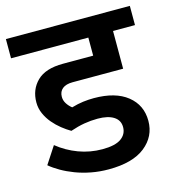

<svg xmlns="http://www.w3.org/2000/svg" viewBox="-109 -720 739 811"><g transform="rotate(-15 261.0 -314.0)"><path d="M157 -190Q138 -201 118.5 -216.5Q99 -232 82.5 -251.5Q66 -271 55.5 -294.5Q45 -318 45 -344Q45 -400 82 -436.5Q119 -473 196 -473H328V-552H-10V-636H532V-552H436V-387H215Q186 -387 170.5 -374.5Q155 -362 155 -339Q155 -323 164 -309Q173 -295 186 -285Q213 -293 237 -296Q261 -299 284 -299Q378 -299 430 -257.5Q482 -216 482 -147Q482 -79 427.5 -35.5Q373 8 268 8Q228 8 191.5 1Q155 -6 123.5 -18Q92 -30 66 -45Q40 -60 21 -76L70 -151Q111 -118 160.5 -99.5Q210 -81 264 -81Q320 -81 346 -99.5Q372 -118 372 -149Q372 -179 347 -195Q322 -211 277 -211Q247 -211 218 -206Q189 -201 157 -190Z"/></g></svg>

Font: Ek Mukta SemiBold
Style: Regular
Weight: 600
Designer: Girish Dalvi and Yashodeep Gholap
Foundry: Ek Type
Version: Version 2.538;PS 1.002;hotconv 16.6.51;makeotf.lib2.5.65220;